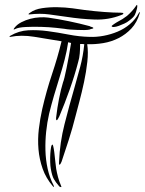

<svg xmlns="http://www.w3.org/2000/svg" viewBox="-20 -762 592 786"><path d="M300 -508Q286 -454 265.5 -396Q245 -338 223 -286Q222 -284 218 -276.5Q214 -269 212 -270Q209 -270 209.5 -278.5Q210 -287 211 -290Q212 -302 215 -320Q218 -338 221.5 -357Q225 -376 229.5 -394Q234 -412 238 -425Q240 -429 244 -445Q248 -461 252.5 -483.5Q257 -506 262 -533Q267 -560 271 -586L259 -589Q254 -554 244.5 -517.5Q235 -481 223.5 -444.5Q212 -408 201 -370.5Q190 -333 181 -296Q173 -261 169 -223Q165 -185 166 -146.5Q167 -108 175 -71.5Q183 -35 199 -4Q202 3 201 3Q199 3 198 2L196 0Q168 -33 154.5 -71.5Q141 -110 137.5 -151Q134 -192 139 -234Q144 -276 153 -316Q170 -390 193 -458.5Q216 -527 232 -593Q172 -603 119.5 -611.5Q67 -620 22 -611Q19 -611 19 -612Q19 -614 20.5 -614.5Q22 -615 23 -616Q57 -636 95.5 -638Q134 -640 175.5 -634.5Q217 -629 260.5 -620.5Q304 -612 348 -611Q375 -610 404.5 -615.5Q434 -621 461.5 -632.5Q489 -644 511.5 -663Q534 -682 548 -708Q550 -713 552 -713V-710V-708Q541 -670 518 -645.5Q495 -621 465.5 -606Q436 -591 402.5 -585.5Q369 -580 337 -581Q342 -550 337.5 -509Q333 -468 324 -426Q315 -384 305 -346.5Q295 -309 289 -286Q277 -238 261 -188Q245 -138 232 -100Q230 -95 227.5 -91Q225 -87 223 -88Q221 -89 221.5 -93.5Q222 -98 222 -103Q225 -178 244 -253Q263 -328 285 -404Q297 -446 308.5 -489Q320 -532 325 -581Q320 -582 316.5 -582Q313 -582 308 -582Q308 -562 306.5 -543Q305 -524 300 -508ZM327 -721Q366 -716 406 -713Q446 -710 475 -710Q485 -710 485 -707Q485 -703 475 -700Q424 -680 367.5 -682Q311 -684 253 -693Q218 -698 181 -703Q144 -708 101 -703Q97 -702 97 -704Q97 -706 99 -707Q101 -708 103 -710Q122 -724 152 -728.5Q182 -733 214.5 -732.5Q247 -732 277 -728Q307 -724 327 -721ZM177 -690Q219 -684 262.5 -675Q306 -666 347 -655Q349 -653 355.5 -651.5Q362 -650 362 -647Q362 -645 356 -644Q350 -643 347 -641Q338 -639 324.5 -639Q311 -639 296.5 -639.5Q282 -640 268 -641Q254 -642 244 -644Q237 -645 209.5 -648Q182 -651 149 -652Q116 -653 85.5 -651.5Q55 -650 42 -643Q38 -641 37 -641H36Q36 -645 40 -649Q50 -662 67.5 -671Q85 -680 104 -685Q123 -690 142.5 -691Q162 -692 177 -690ZM210 -71Q213 -54 217.5 -37Q222 -20 229 -4Q233 4 230 4Q228 4 224 2Q222 1 221 -1Q208 -16 200.5 -29Q193 -42 188 -71Q186 -82 185.5 -99Q185 -116 186 -132Q187 -148 189 -159Q191 -170 195 -170Q196 -170 197.5 -165Q199 -160 200 -153.5Q201 -147 202 -140.5Q203 -134 203 -132Q205 -115 206.5 -100Q208 -85 210 -71ZM500 -697Q522 -716 537 -738Q539 -742 541 -742Q542 -742 542 -735Q542 -731 541 -728Q537 -711 532 -701Q527 -691 508 -677Q501 -671 489 -665.5Q477 -660 466 -656Q455 -652 446.5 -651.5Q438 -651 437 -655Q437 -656 440 -658.5Q443 -661 447.5 -664Q452 -667 456 -669.5Q460 -672 462 -673Q472 -678 481.5 -684Q491 -690 500 -697Z"/></svg>

Font: mr_AkronimG
Style: Regular
Weight: 400
Version: Version 1.002 April 14, 2020